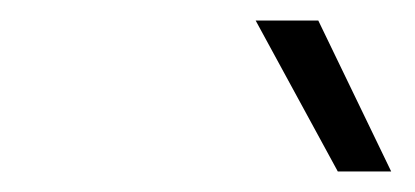

<svg xmlns="http://www.w3.org/2000/svg" viewBox="-20 -756 404 187"><path d="M309 -589 229 -736H290L361 -589Z"/></svg>

Font: Marvel
Style: Italic
Weight: 400
Italic angle: -12°
Designer: Carolina Trebol
Foundry: Carolina Trebol
Version: Version 1.001